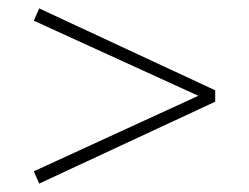

<svg xmlns="http://www.w3.org/2000/svg" viewBox="-20 -458 590 455"><path d="M73 -438 490 -244V-217L73 -23L60 -52L450 -231L60 -409Z"/></svg>

Font: EauTestText Light
Style: Regular
Weight: 300
Designer: Christian Thalmann (Catharsis Fonts)
Version: Version 0.001;PS 000.001;hotconv 1.0.88;makeotf.lib2.5.64775